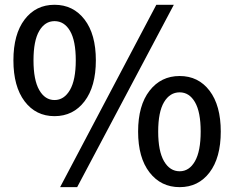

<svg xmlns="http://www.w3.org/2000/svg" viewBox="-20 -770 978 803"><path d="M333.5 -346.2Q286.1 -284.2 208 -284.2Q129.9 -284.2 83 -346.2Q36.1 -408.2 36.1 -517.6Q36.1 -627 83 -688.5Q129.9 -750 208 -750Q286.1 -750 333.5 -688.5Q380.9 -627 380.9 -517.6Q380.9 -408.2 333.5 -346.2ZM208 -681.6Q168 -681.6 144 -640.6Q120.1 -599.6 120.1 -517.6Q120.1 -435.5 144 -393.6Q168 -351.6 208 -351.6Q248 -351.6 272.5 -393.6Q296.9 -435.5 296.9 -517.6Q296.9 -599.6 272.9 -640.6Q249 -681.6 208 -681.6ZM231.4 12.7 633.8 -750H707L302.7 12.7ZM856.4 -48.8Q809.6 12.7 731.4 12.7Q653.3 12.7 605.5 -48.8Q557.6 -110.4 557.6 -219.7Q557.6 -329.1 605.5 -390.6Q653.3 -452.1 731.4 -452.1Q809.6 -452.1 856.4 -390.6Q903.3 -329.1 903.3 -219.7Q903.3 -110.4 856.4 -48.8ZM731.4 -53.7Q771.5 -53.7 795.4 -95.7Q819.3 -137.7 819.3 -219.7Q819.3 -301.8 795.4 -342.8Q771.5 -383.8 731.4 -383.8Q690.4 -383.8 666 -342.8Q641.6 -301.8 641.6 -219.7Q641.6 -137.7 666 -95.7Q690.4 -53.7 731.4 -53.7Z"/></svg>

Font: Gen Shin Gothic Medium
Style: Regular
Weight: 500
Designer: [Source Han Sans]
Ryoko NISHIZUKA  (kana & ideographs); Paul D. Hunt (Latin, Greek & Cyrillic); Wenlong ZHANG  (bopomofo
Version: Version 1.002.20150607